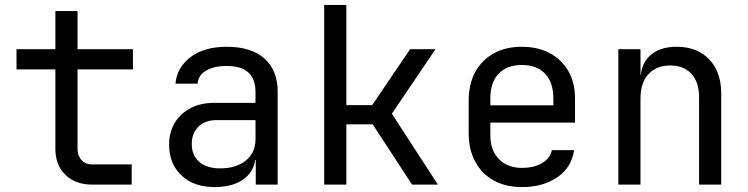

<svg xmlns="http://www.w3.org/2000/svg" viewBox="-20 -750 3040 780"><path d="M355 0Q287 0 246 -39.5Q205 -79 205 -145V-468H47V-550H205V-705H295V-550H520V-468H295V-145Q295 -117 311.5 -99.5Q328 -82 355 -82H515V0Z M852 10Q767 10 717 -37.5Q667 -85 667 -162Q667 -213 690 -251Q713 -289 754 -310.5Q795 -332 848 -332H1018V-375Q1018 -429 989 -455.5Q960 -482 901 -482Q849 -482 817 -463Q785 -444 783 -410H693Q698 -475 753.5 -517.5Q809 -560 901 -560Q1001 -560 1054.5 -512Q1108 -464 1108 -378V0H1019V-100H1004L1018 -120Q1018 -80 998 -51Q978 -22 941 -6Q904 10 852 10ZM874 -66Q940 -66 979 -98Q1018 -130 1018 -185V-262H858Q814 -262 786.5 -235.5Q759 -209 759 -165Q759 -119 789.5 -92.5Q820 -66 874 -66Z M1297 0V-730H1387V-323H1492L1646 -550H1749L1572 -288L1759 0H1654L1494 -245H1387V0Z M2100 10Q2035 10 1986.5 -16.5Q1938 -43 1911 -92.5Q1884 -142 1884 -210V-340Q1884 -409 1911 -458Q1938 -507 1986.5 -533.5Q2035 -560 2100 -560Q2165 -560 2213.5 -534Q2262 -508 2289 -461Q2316 -414 2316 -350V-252H1972V-200Q1972 -139 2007 -103.5Q2042 -68 2100 -68Q2150 -68 2182.5 -87.5Q2215 -107 2222 -140H2312Q2303 -71 2245 -30.5Q2187 10 2100 10ZM2228 -313V-350Q2228 -415 2194.5 -450.5Q2161 -486 2100 -486Q2039 -486 2005.5 -450.5Q1972 -415 1972 -350V-322H2235Z M2492 0V-550H2582V-445H2601L2582 -424Q2582 -489 2621 -524.5Q2660 -560 2729 -560Q2812 -560 2861 -509Q2910 -458 2910 -370V0H2820V-354Q2820 -417 2788.5 -450.5Q2757 -484 2703 -484Q2647 -484 2614.5 -449Q2582 -414 2582 -350V0Z"/></svg>

Font: JetBrains Mono
Style: Regular
Weight: 400
Monospace: yes
Designer: Philipp Nurullin, Konstantin Bulenkov
Foundry: JetBrains
Version: Version 2.305